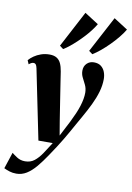

<svg xmlns="http://www.w3.org/2000/svg" viewBox="-142 -894 831 1208"><g transform="rotate(10 274.0 -290.0)"><path d="M60 -429.5Q56.5 -446.5 51 -453Q45.5 -459.5 37.5 -459.5Q29.5 -459.5 22.5 -456Q15.5 -452.5 7 -445.5L-3.5 -470Q9 -484.5 28.2 -498Q47.5 -511.5 72.5 -520.2Q97.5 -529 127 -529Q155 -529 172.5 -518.2Q190 -507.5 199.5 -487Q209 -466.5 214 -436Q218.5 -407.5 224.2 -369.2Q230 -331 236.8 -288Q243.5 -245 250 -203.2Q256.5 -161.5 262 -127L277 -38L327.5 -135.5Q343 -167 354.8 -194.2Q366.5 -221.5 374 -245.5Q381.5 -269.5 385.2 -290.8Q389 -312 389 -331Q388.5 -359 378 -380.5Q367.5 -402 357.2 -422Q347 -442 347 -465Q347 -493.5 365 -511.2Q383 -529 410 -529Q438.5 -529 455.8 -515.5Q473 -502 481 -480.8Q489 -459.5 489 -436Q489 -395.5 476.8 -353.5Q464.5 -311.5 443.5 -268Q422.5 -224.5 396.5 -179Q380.5 -151 366 -125Q351.5 -99 337.2 -73.5Q323 -48 307.2 -21.8Q291.5 4.5 273.2 33Q255 61.5 232.5 94.5Q202.5 139.5 173.8 173.8Q145 208 114.8 226.8Q84.5 245.5 49.5 245.5Q25 245.5 5.8 239.2Q-13.5 233 -30 225L4.5 120.5Q15 129.5 37.8 144.5Q60.5 159.5 90 159.5Q125 159.5 149.5 140.2Q174 121 195.8 88.8Q217.5 56.5 242.5 16.5H151ZM204 -577.5 181 -595 303 -826.5 392 -769.5Q380 -749 363 -726.8Q346 -704.5 326 -683Q306 -661.5 284.8 -641.5Q263.5 -621.5 243 -605Q222.5 -588.5 204 -577.5ZM390.5 -577.5 367.5 -595 489.5 -825 578.5 -768Q563.5 -742.5 540.8 -714.8Q518 -687 492 -661Q466 -635 439.8 -613.2Q413.5 -591.5 390.5 -577.5Z"/></g></svg>

Font: Merriweather 120pt ExtraBold
Style: Italic
Weight: 800
Italic angle: -7.8°
Version: Version 2.101